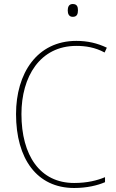

<svg xmlns="http://www.w3.org/2000/svg" viewBox="-20 -928 581 958"><path d="M343 -908C323 -908 318 -892 318 -876C318 -859 324 -844 343 -844C364 -844 369 -858 369 -877C369 -893 365 -908 343 -908ZM361 -699C406 -699 454 -692 502 -666L513 -690C465 -713 416 -724 361 -724C164 -724 60 -561 60 -359C60 -136 164 10 350 10C414 10 467 -3 504 -19V-44C466 -28 416 -15 350 -15C179 -15 87 -153 87 -359C87 -545 179 -699 361 -699Z"/></svg>

Font: Noto Sans Arabic SemCond Thin
Style: Regular
Weight: 100
Width: 4
Designer: Monotype Design Team, Nadine Chahine, Nizar Qandah and Khaled Hosny
Foundry: Monotype Imaging Inc.
Version: Version 2.012